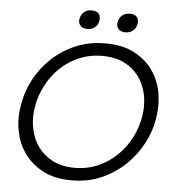

<svg xmlns="http://www.w3.org/2000/svg" viewBox="-61 -981 989 1055"><g transform="rotate(5 433.5 -453.0)"><path d="M372 17Q277 17 212.5 -18Q148 -53 110 -107.5Q72 -162 60 -229Q53 -265 53 -300Q53 -329 58 -358L61 -376Q71 -443 105.5 -509.5Q140 -576 195.5 -629.5Q251 -683 326 -716Q401 -749 494 -749Q586 -749 650.5 -716Q715 -683 753.5 -629.5Q792 -576 805 -510Q812 -472 812 -434Q812 -405 808 -376L805 -357Q795 -294 761.5 -228Q728 -162 673 -107.5Q618 -53 542.5 -18Q467 17 372 17ZM383 -53Q453 -53 512 -79Q571 -105 616 -148.5Q661 -192 690 -248.5Q719 -305 729 -366Q734 -396 734 -425Q734 -456 728 -486Q716 -543 684.5 -586Q653 -629 602.5 -654Q552 -679 483 -679Q414 -679 355 -654Q296 -629 251 -586Q206 -543 176.5 -486Q147 -429 137 -366Q132 -337 132 -309Q132 -278 138 -249Q149 -192 180.5 -148.5Q212 -105 262.5 -79Q313 -53 383 -53ZM386 -819Q360 -819 348 -834Q338 -845 338 -861Q338 -866 339 -871Q343 -894 359.5 -908.5Q376 -923 402 -923Q429 -923 441 -909Q450 -898 450 -882Q450 -877 449 -871Q446 -848 429 -833.5Q412 -819 386 -819ZM596 -819Q570 -819 558 -834Q548 -845 548 -861Q548 -866 549 -871Q553 -894 569.5 -908.5Q586 -923 612 -923Q639 -923 651 -909Q660 -898 660 -882Q660 -877 659 -871Q656 -848 639 -833.5Q622 -819 596 -819Z"/></g></svg>

Font: Sora Light
Style: Italic
Weight: 300
Designer: Jonathan Barnbrook, Juli√°n Moncada
Version: Version 1.000